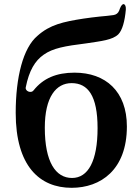

<svg xmlns="http://www.w3.org/2000/svg" viewBox="-20 -874 667 917"><path d="M322 23C461 23 586 -63 586 -270C586 -438 484 -527 336 -527C249 -527 186 -500 140 -442C129 -427 99 -438 103 -457C119 -537 147 -584 189 -613C233 -644 289 -654 393 -667C465 -678 517 -683 545 -710C564 -729 576 -772 581 -828C582 -843 578 -852 572 -854C566 -856 559 -849 553 -834L549 -823C544 -811 535 -804 522 -802C502 -799 479 -797 457 -795C430 -792 404 -789 378 -785C282 -770 218 -756 159 -703C90 -645 55 -505 55 -335C55 -81 169 23 322 23ZM194 -264C194 -411 248 -477 322 -477C400 -477 446 -417 446 -262C446 -105 401 -24 324 -24C246 -24 194 -100 194 -264Z"/></svg>

Font: 寒蝉锦书宋Pro Soft
Style: Regular
Weight: 700
Designer: 寒蝉锦书宋{Warren} 思源宋体{Ryoko NISHIZUKA 西塚涼子 (kana & ideographs); Frank Grießhammer (Latin, Greek & Cyrillic); Wenlong ZHANG 
Foundry: Adobe & ChillType
Version: Version 2.000;Glyphs 3.1.1 (3135)